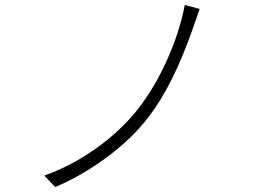

<svg xmlns="http://www.w3.org/2000/svg" viewBox="-20 -748 1040 772"><path d="M783 -712Q780 -703 770.5 -676.5Q761 -650 757 -638Q676 -405 577 -277Q509 -189 408 -114.5Q307 -40 202 4L158 -42Q266 -80 366.5 -151.5Q467 -223 535 -310Q602 -396 652 -507.5Q702 -619 723 -728Z"/></svg>

Font: Noto Sans Korean Light
Style: Regular
Weight: 300
Designer: Ryoko NISHIZUKA  (kana & ideographs); Paul D. Hunt (Latin, Greek & Cyrillic); Wenlong ZHANG  (bopomofo); Sandoll Communi
Foundry: Adobe Systems Incorporated
Version: Version 1.000;PS 1;hotconv 1.0.78;makeotf.lib2.5.61930